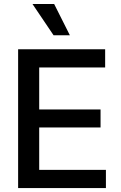

<svg xmlns="http://www.w3.org/2000/svg" viewBox="-20 -958 615 978"><path d="M72.3 -707H515.6V-614.3H179.7V-400.4H492.2V-308.6H179.7V-92.8H519.5V0H72.3ZM145.5 -937.5H255.9L335.9 -778.3H252.9Z"/></svg>

Font: WEMIX Pretendard Medium
Style: Regular
Weight: 500
Designer: Base glyphs from Inter by Rasmus Andersson; Hangeul glyphs from Noto Sans CJK(Source Han Sans) by Jang Soo-young and Kan
Foundry: Kil Hyung-jin
Version: Version 1.000